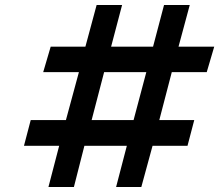

<svg xmlns="http://www.w3.org/2000/svg" viewBox="-20 -749 878 769"><path d="M174 0 217 -165H76L103 -268H244L296 -460H153L183 -562H322L367 -729H469L425 -562H593L637 -729H740L695 -562H838L808 -460H668L618 -268H758L731 -165H591L546 0H445L488 -165H318L276 0ZM347 -268H515L566 -460H397Z"/></svg>

Font: Orkney
Style: BoldItalic
Weight: 700
Designer: Samuel Oakes and Alfredo Marco Pradil
Foundry: Alfredo Marco Pradil
Version: 1.0; ttfautohint (v1.5)